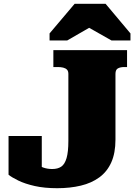

<svg xmlns="http://www.w3.org/2000/svg" viewBox="-20 -974 717 1011"><path d="M261 -710H649V-621H634Q614 -621 601 -614Q588 -607 588 -585V-239Q588 -168 566 -119Q544 -70 503 -40Q462 -10 405.5 3.5Q349 17 281 17Q214 17 163 5.5Q112 -6 77 -23Q42 -40 25 -54V-258H200V-61Q183 -66 167.5 -78.5Q152 -91 141.5 -105Q131 -119 130.5 -128Q130 -137 142 -134Q152 -124 168.5 -112Q185 -100 207 -92Q229 -84 255 -84Q284 -84 302.5 -96.5Q321 -109 330.5 -141.5Q340 -174 340 -232V-585Q340 -600 332.5 -607.5Q325 -615 312.5 -618Q300 -621 285 -621H261ZM536 -954H373L241 -798V-761H334L497 -855H401L567 -761H667V-798Z"/></svg>

Font: Roboto Serif Black
Style: Regular
Weight: 900
Designer: Greg Gazdowicz
Foundry: Commercial Type
Version: Version 1.008